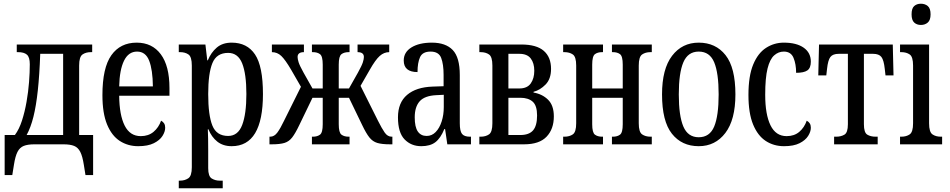

<svg xmlns="http://www.w3.org/2000/svg" viewBox="-20 -775 5099 1031"><path d="M5 165V-50H60Q83 -81 98 -127.5Q113 -174 122.5 -228Q132 -282 136 -334.5Q140 -387 140 -430Q140 -468 124.5 -481.5Q109 -495 77 -495H70V-536H475V-495H468Q441 -495 423 -482.5Q405 -470 405 -423V-50H480V165H439L430 109Q423 64 411 40.5Q399 17 378 8.5Q357 0 321 0H164Q129 0 107.5 8.5Q86 17 74 40.5Q62 64 55 109L46 165ZM123 -50H319V-486H196Q192 -372 183 -289Q174 -206 159.5 -148Q145 -90 123 -50Z M722 10Q667 10 623.5 -18Q580 -46 555 -106.5Q530 -167 530 -264Q530 -411 578 -478.5Q626 -546 714 -546Q797 -546 843.5 -483.5Q890 -421 890 -302V-261H620Q621 -157 649.5 -100.5Q678 -44 736 -44Q777 -44 804.5 -67Q832 -90 845 -127Q856 -121 861.5 -112Q867 -103 867 -89Q867 -68 852.5 -45Q838 -22 806 -6Q774 10 722 10ZM801 -311Q800 -400 781 -449Q762 -498 716 -498Q670 -498 646 -449Q622 -400 620 -311Z M940 236V195H947Q972 195 991 182.5Q1010 170 1010 123V-423Q1010 -470 992 -482.5Q974 -495 947 -495H940V-536H1083L1093 -451H1096Q1113 -493 1144 -519.5Q1175 -546 1224 -546Q1307 -546 1349.5 -482.5Q1392 -419 1392 -270Q1392 10 1224 10Q1178 10 1147 -14.5Q1116 -39 1099 -81H1096Q1097 -59 1097.5 -30.5Q1098 -2 1098 33V128Q1098 172 1117 183.5Q1136 195 1159 195H1176V236ZM1205 -45Q1258 -45 1280.5 -104Q1303 -163 1303 -270Q1303 -378 1280.5 -434.5Q1258 -491 1205 -491Q1143 -491 1120.5 -436Q1098 -381 1098 -270Q1098 -156 1120.5 -100.5Q1143 -45 1205 -45Z M1427 0V-41H1431Q1453 -41 1469.5 -63.5Q1486 -86 1505 -126L1596 -309L1543 -401Q1512 -454 1490.5 -474.5Q1469 -495 1440 -495V-536H1612V-495Q1578 -495 1578 -469Q1578 -458 1583.5 -440.5Q1589 -423 1610 -385L1658 -300H1713V-428Q1713 -473 1698.5 -484Q1684 -495 1660 -495H1655V-536H1857V-495H1852Q1828 -495 1813.5 -484Q1799 -473 1799 -428V-300H1854L1902 -385Q1923 -423 1928.5 -440.5Q1934 -458 1934 -469Q1934 -495 1900 -495V-536H2070V-495Q2042 -495 2019 -474.5Q1996 -454 1966 -401L1916 -314L2010 -126Q2030 -86 2045.5 -63.5Q2061 -41 2083 -41H2087V0H2075Q2031 0 2006 -7.5Q1981 -15 1963.5 -37Q1946 -59 1925 -103L1854 -250H1799V-108Q1799 -63 1813.5 -52Q1828 -41 1852 -41H1857V0H1655V-41H1660Q1684 -41 1698.5 -52Q1713 -63 1713 -108V-250H1658L1587 -103Q1566 -59 1549 -37Q1532 -15 1507.5 -7.5Q1483 0 1439 0Z M2242 10Q2188 10 2152.5 -26.5Q2117 -63 2117 -145Q2117 -224 2166 -265.5Q2215 -307 2303 -310L2362 -312V-373Q2362 -430 2349 -464Q2336 -498 2292 -498Q2249 -498 2235.5 -468Q2222 -438 2222 -388Q2148 -388 2148 -450Q2148 -495 2189.5 -520.5Q2231 -546 2299 -546Q2373 -546 2411 -506.5Q2449 -467 2449 -372V-113Q2449 -71 2461 -56Q2473 -41 2503 -41H2509V0H2382L2370 -82H2366Q2346 -33 2318 -11.5Q2290 10 2242 10ZM2271 -45Q2299 -45 2319.5 -66Q2340 -87 2351.5 -122.5Q2363 -158 2363 -200V-266L2323 -264Q2260 -261 2233.5 -231Q2207 -201 2207 -145Q2207 -93 2223.5 -69Q2240 -45 2271 -45Z M2554 0V-41H2561Q2588 -41 2606 -53.5Q2624 -66 2624 -113V-423Q2624 -470 2606 -482.5Q2588 -495 2561 -495H2554V-536H2779Q2861 -536 2900 -502Q2939 -468 2939 -405Q2939 -351 2909.5 -321Q2880 -291 2845 -282V-278Q2892 -270 2923 -239.5Q2954 -209 2954 -150Q2954 -82 2915 -41Q2876 0 2794 0ZM2710 -300H2769Q2811 -300 2830 -327Q2849 -354 2849 -395Q2849 -436 2830 -461Q2811 -486 2769 -486H2710ZM2710 -50H2774Q2821 -50 2842.5 -75Q2864 -100 2864 -155Q2864 -208 2840.5 -229Q2817 -250 2774 -250H2710Z M3004 0V-41H3011Q3038 -41 3056 -53.5Q3074 -66 3074 -113V-423Q3074 -470 3056 -482.5Q3038 -495 3011 -495H3004V-536H3218V-495H3213Q3189 -495 3174.5 -484Q3160 -473 3160 -428V-300H3324V-428Q3324 -473 3309.5 -484Q3295 -495 3271 -495H3266V-536H3480V-495H3473Q3446 -495 3428 -482.5Q3410 -470 3410 -423V-113Q3410 -66 3428 -53.5Q3446 -41 3473 -41H3480V0H3266V-41H3271Q3295 -41 3309.5 -52Q3324 -63 3324 -108V-250H3160V-108Q3160 -63 3174.5 -52Q3189 -41 3213 -41H3218V0Z M3732 10Q3641 10 3588 -57Q3535 -124 3535 -268Q3535 -405 3589 -475.5Q3643 -546 3732 -546Q3823 -546 3876 -479Q3929 -412 3929 -268Q3929 -132 3875 -61Q3821 10 3732 10ZM3732 -38Q3791 -38 3815 -95.5Q3839 -153 3839 -268Q3839 -383 3815 -440.5Q3791 -498 3732 -498Q3674 -498 3649.5 -440.5Q3625 -383 3625 -268Q3625 -153 3649.5 -95.5Q3674 -38 3732 -38Z M4190 10Q4135 10 4092 -18Q4049 -46 4024 -106.5Q3999 -167 3999 -265Q3999 -367 4024.5 -428.5Q4050 -490 4093.5 -518Q4137 -546 4189 -546Q4257 -546 4295.5 -519Q4334 -492 4334 -444Q4334 -410 4315.5 -397Q4297 -384 4255 -384Q4255 -431 4241 -464.5Q4227 -498 4189 -498Q4160 -498 4137 -477.5Q4114 -457 4101.5 -407Q4089 -357 4089 -266Q4089 -160 4117.5 -102Q4146 -44 4204 -44Q4245 -44 4272 -67Q4299 -90 4312 -127Q4323 -121 4328.5 -112Q4334 -103 4334 -89Q4334 -68 4319.5 -45Q4305 -22 4273.5 -6Q4242 10 4190 10Z M4459 0V-41H4470Q4496 -41 4514.5 -52Q4533 -63 4533 -108V-486H4484Q4452 -486 4439 -469Q4426 -452 4421 -405L4417 -370H4374L4378 -536H4774L4778 -370H4735L4731 -405Q4726 -452 4713 -469Q4700 -486 4668 -486H4619V-108Q4619 -63 4637 -52Q4655 -41 4682 -41H4693V0Z M4925 -641Q4903 -641 4889 -654Q4875 -667 4875 -698Q4875 -730 4889 -742.5Q4903 -755 4925 -755Q4947 -755 4962 -742.5Q4977 -730 4977 -698Q4977 -667 4962 -654Q4947 -641 4925 -641ZM4813 0V-41H4820Q4847 -41 4865 -53.5Q4883 -66 4883 -113V-423Q4883 -470 4865 -482.5Q4847 -495 4820 -495H4813V-536H4969V-113Q4969 -66 4987 -53.5Q5005 -41 5032 -41H5039V0Z"/></svg>

Font: Noto Serif ExtraCondensed
Style: Regular
Weight: 400
Width: 2
Designer: Monotype Design Team
Foundry: Monotype Imaging Inc.
Version: Version 2.015